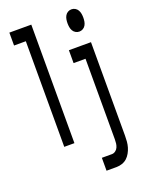

<svg xmlns="http://www.w3.org/2000/svg" viewBox="-174 -821 847 1119"><g transform="rotate(-20 250.0 -262.0)"><path d="M102 0V-655H29V-735H165V0ZM415 -601Q403 -601 392.5 -607Q382 -613 376 -623.5Q370 -634 368 -646Q366 -658 366 -670Q366 -682 368 -694Q370 -706 376 -716.5Q382 -727 392.5 -733Q403 -739 415 -739Q427 -739 437.5 -733Q448 -727 454 -716.5Q460 -706 462 -694Q464 -682 464 -670Q464 -658 462 -646Q460 -634 454 -623.5Q448 -613 437.5 -607Q427 -601 415 -601ZM286 215V135H348Q360 135 370.5 127.5Q381 120 386 108.5Q391 97 392.5 85Q394 73 394 60V-440H320V-520H457V60Q457 78 455.5 96Q454 114 449 131Q444 148 435 164Q426 180 413.5 191.5Q401 203 383.5 209Q366 215 348 215Z"/></g></svg>

Font: Iosevka SS10 Medium
Style: Regular
Weight: 500
Monospace: yes
Designer: Belleve Invis
Foundry: Belleve Invis
Version: Version 28.0.6; ttfautohint (v1.8.4)